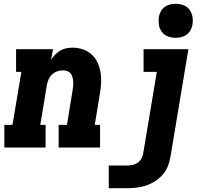

<svg xmlns="http://www.w3.org/2000/svg" viewBox="-20 -780 1090 1015"><path d="M3 0V-120H46L93 -400H65V-520H260L250 -464Q260 -479 272 -491.5Q284 -504 299.5 -513Q315 -522 331.5 -525Q348 -528 364 -528Q392 -528 418.5 -519Q445 -510 464.5 -492Q484 -474 495.5 -449.5Q507 -425 511.5 -398Q516 -371 514.5 -342Q513 -313 508 -285L481 -120H509V0H290V-120H334L364 -304Q366 -316 367 -327.5Q368 -339 367 -350.5Q366 -362 363 -372.5Q360 -383 353.5 -391.5Q347 -400 336 -404Q325 -408 314 -408Q298 -408 283 -403Q268 -398 256 -387Q244 -376 237.5 -361.5Q231 -347 228 -332L193 -120H221V0ZM555 215V95H652Q666 95 680.5 92Q695 89 707.5 80.5Q720 72 727.5 58.5Q735 45 737 31L809 -400H739V-520H976L881 50Q877 75 867 99.5Q857 124 839.5 144Q822 164 799 178.5Q776 193 751.5 201Q727 209 702 212Q677 215 652 215ZM909 -580Q887 -580 867.5 -587.5Q848 -595 835.5 -611.5Q823 -628 820 -649Q817 -670 820 -692Q823 -707 830.5 -720.5Q838 -734 851 -743.5Q864 -753 879 -756.5Q894 -760 909 -760Q930 -760 950 -752.5Q970 -745 982 -728.5Q994 -712 997.5 -691Q1001 -670 997 -648Q994 -633 986.5 -619.5Q979 -606 966 -596.5Q953 -587 938 -583.5Q923 -580 909 -580Z"/></svg>

Font: Iosevka Etoile Heavy Oblique
Style: Regular
Weight: 900
Italic angle: -9°
Designer: Belleve Invis
Foundry: Belleve Invis
Version: Version 15.5.2; ttfautohint (v1.8.4)